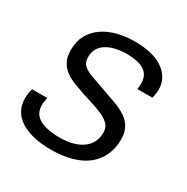

<svg xmlns="http://www.w3.org/2000/svg" viewBox="-132 -652 758 778"><g transform="rotate(30 247.5 -263.0)"><path d="M206 12Q160 12 124 3.5Q88 -5 62.5 -21.5Q37 -38 24 -62Q11 -86 11 -116Q11 -128 13 -140Q15 -152 18 -162H89Q87 -152 85.5 -143Q84 -134 84 -127Q84 -98 99.5 -81Q115 -64 144 -56Q173 -48 213 -48Q243 -48 269 -54.5Q295 -61 314.5 -74Q334 -87 345 -107Q356 -127 356 -154Q356 -176 343.5 -190Q331 -204 310 -214Q289 -224 263.5 -232Q238 -240 210 -249Q185 -258 160.5 -267Q136 -276 116.5 -290Q97 -304 85.5 -325Q74 -346 74 -378Q74 -419 90.5 -449Q107 -479 136 -499Q165 -519 203 -528.5Q241 -538 283 -538Q320 -538 353 -531Q386 -524 410.5 -508.5Q435 -493 449 -470Q463 -447 463 -416Q463 -405 461 -394Q459 -383 457 -376H387Q388 -384 388.5 -390.5Q389 -397 389 -403Q389 -432 374.5 -448.5Q360 -465 335 -471.5Q310 -478 280 -478Q254 -478 230.5 -473Q207 -468 188.5 -457.5Q170 -447 159.5 -430Q149 -413 149 -389Q149 -363 165 -349.5Q181 -336 206.5 -327.5Q232 -319 262 -308Q291 -297 321 -287Q351 -277 376.5 -262.5Q402 -248 417 -225Q432 -202 432 -166Q432 -123 416 -89.5Q400 -56 371 -33.5Q342 -11 300 0.5Q258 12 206 12Z"/></g></svg>

Font: Archivo SemiBold Light
Style: Italic
Weight: 300
Italic angle: -10°
Version: Version 2.001